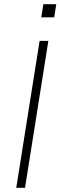

<svg xmlns="http://www.w3.org/2000/svg" viewBox="-20 -901 290 921"><path d="M58 0 170 -705H212L100 0ZM178 -818 188 -881H250L240 -818Z"/></svg>

Font: Nunito Sans 12pt ExtraLight 12pt ExtraLight
Style: Italic
Weight: 250
Italic angle: -9°
Version: Version 3.101;gftools[0.9.27]